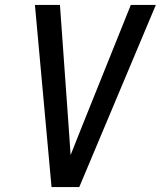

<svg xmlns="http://www.w3.org/2000/svg" viewBox="-20 -755 649 775"><path d="M188 0 121 -735H222L257 -245Q259 -216 261 -187Q263 -158 265 -129Q277 -158 288 -187Q299 -216 311 -245L508 -735H609L300 0Z"/></svg>

Font: Iosevka Custom Medium Oblique
Style: Regular
Weight: 500
Italic angle: -9°
Designer: Belleve Invis
Foundry: Belleve Invis
Version: Version 27.0.1